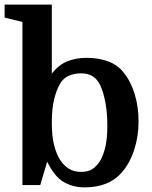

<svg xmlns="http://www.w3.org/2000/svg" viewBox="-22 -800 657 830"><path d="M577 -275Q577 -210 558 -152Q539 -94 505 -55Q449 10 344 10Q293 10 253 -13.5Q213 -37 182 -101L152 0H75V-705L-2 -724V-780H202V-482Q232 -520 269 -535Q306 -550 352 -550Q403 -550 444.5 -535Q486 -520 512 -487Q543 -449 560 -394Q577 -339 577 -275ZM202 -270Q202 -210 212 -172Q222 -134 237 -110Q253 -85 275 -71Q297 -57 329 -57Q361 -57 379.5 -70.5Q398 -84 411 -105Q426 -131 434 -167.5Q442 -204 442 -256Q442 -313 433.5 -357.5Q425 -402 412 -430Q400 -456 380 -469.5Q360 -483 328 -483Q301 -483 276.5 -473Q252 -463 237 -437Q222 -411 212 -370.5Q202 -330 202 -270Z"/></svg>

Font: Domine
Style: Bold
Weight: 700
Designer: Pablo Impallari, Rodrigo Fuenzalida, Brenda Gallo
Foundry: Pablo Impallari, Rodrigo Fuenzalida, Brenda Gallo
Version: Version 2.000